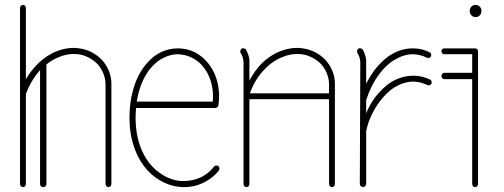

<svg xmlns="http://www.w3.org/2000/svg" viewBox="-20 -768 2063 786"><path d="M86 -15V-383C99 -419 119 -453 144 -481V-14C144 -7 150 -2 157 -2C164 -2 170 -7 170 -14V-504C186 -517 204 -528 223 -535C242 -543 262 -547 282 -547C288 -547 294 -546 300 -546C330 -542 358 -527 379 -506C397 -486 411 -458 412 -425V-15C412 -8 417 -2 424 -2C431 -2 436 -8 436 -15V-426C436 -462 421 -497 397 -523C372 -549 339 -566 304 -570C296 -571 289 -572 282 -572C258 -572 235 -567 214 -559C185 -548 160 -531 138 -510C118 -491 100 -468 86 -444V-735C86 -742 81 -748 74 -748C67 -748 62 -742 62 -735V-15C62 -8 67 -2 74 -2C81 -2 86 -8 86 -15Z M860 -259H528ZM804 -16C832 -28 857 -46 876 -70C880 -76 879 -84 874 -88C868 -92 860 -91 856 -86C840 -65 819 -49 795 -39C775 -31 754 -27 733 -27C728 -27 723 -27 718 -27C668 -32 621 -62 590 -102C559 -143 542 -194 537 -246C536 -260 535 -273 535 -287C535 -300 536 -313 537 -326H861C868 -326 873 -331 874 -337C876 -350 877 -362 877 -375V-377C876 -424 863 -471 833 -508C818 -527 799 -543 778 -554C756 -565 732 -570 708 -570C685 -570 661 -565 640 -555C619 -545 600 -530 585 -513C553 -479 534 -436 523 -393C514 -359 510 -323 510 -287C510 -273 511 -258 512 -244C518 -188 536 -132 570 -87C605 -41 658 -8 716 -3C722 -2 728 -2 733 -2C758 -2 782 -6 804 -16ZM540 -352C542 -363 544 -375 547 -387C558 -428 575 -466 603 -496C617 -511 633 -524 651 -532C669 -541 689 -546 708 -546C728 -545 749 -541 767 -531C785 -522 801 -509 813 -493C839 -461 851 -419 852 -377V-375C852 -367 851 -359 851 -352Z M977 -511V-15C977 -8 982 -2 989 -2C996 -2 1001 -8 1001 -15V-362H1327V-15C1327 -8 1332 -2 1339 -2C1346 -2 1351 -8 1351 -15V-426C1351 -462 1336 -497 1312 -523C1287 -549 1254 -566 1219 -570C1211 -571 1204 -572 1197 -572C1173 -572 1150 -567 1129 -559C1100 -548 1075 -531 1053 -510C1033 -491 1015 -464 1001 -438V-512C1001 -517 1001 -522 1001 -524C999 -538 994 -552 987 -565C983 -570 975 -572 969 -569C964 -565 962 -557 965 -551C971 -542 975 -532 976 -521C976 -519 977 -515 977 -511ZM1003 -386C1017 -426 1040 -463 1071 -492C1090 -511 1113 -526 1138 -535C1157 -543 1177 -547 1197 -547C1203 -547 1209 -546 1215 -546C1245 -542 1273 -527 1294 -506C1312 -486 1326 -458 1327 -425V-386Z M1513 -481C1500 -463 1489 -445 1479 -426V-512C1479 -516 1479 -520 1479 -524C1477 -538 1472 -552 1465 -565C1461 -570 1453 -572 1447 -569C1442 -565 1440 -557 1443 -551C1449 -542 1453 -532 1454 -521C1454 -518 1455 -515 1455 -512L1453 -15C1453 -8 1459 -3 1466 -2C1473 -2 1478 -8 1479 -15V-230C1479 -230 1479 -230 1479 -230C1487 -275 1510 -320 1535 -353C1552 -376 1573 -397 1596 -411C1619 -425 1646 -434 1672 -434H1675C1694 -433 1713 -428 1729 -420C1735 -417 1743 -419 1746 -425C1749 -431 1747 -439 1741 -442C1720 -452 1698 -458 1675 -458H1672C1641 -458 1610 -449 1583 -433C1556 -416 1534 -393 1515 -369C1500 -348 1488 -327 1479 -304V-358C1491 -396 1509 -433 1533 -465C1550 -488 1571 -509 1595 -523C1618 -537 1644 -546 1670 -546H1673C1692 -545 1711 -540 1727 -532C1733 -529 1741 -531 1744 -537C1747 -543 1745 -551 1739 -554C1718 -564 1696 -570 1673 -570H1670C1639 -570 1608 -561 1582 -545C1554 -528 1532 -505 1513 -481Z M1925 -570H1799C1792 -570 1787 -565 1787 -558C1787 -551 1792 -546 1799 -546H1913V-470H1799C1792 -470 1787 -464 1787 -457C1787 -450 1792 -444 1799 -444H1913V-15C1913 -8 1918 -2 1925 -2C1932 -2 1937 -8 1937 -15V-558C1937 -565 1932 -570 1925 -570ZM1927 -748C1913 -748 1903 -737 1903 -723C1903 -709 1913 -698 1927 -698C1941 -698 1951 -709 1951 -723C1951 -737 1941 -748 1927 -748Z"/></svg>

Font: LS
Style: LightAlt
Weight: 250
Designer: BSozoo
Foundry: BSozoo
Version: Version 001.000